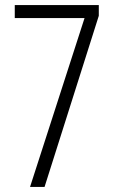

<svg xmlns="http://www.w3.org/2000/svg" viewBox="-20 -734 452 754"><path d="M98 0H155L368 -672V-714H38V-663H312Z"/></svg>

Font: Noto Sans Khmer UI ExtraCondensed Light
Style: Regular
Weight: 300
Width: 2
Designer: Danh Hong and the Monotype Design Team
Foundry: Monotype Imaging Inc.
Version: Version 2.002